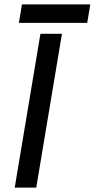

<svg xmlns="http://www.w3.org/2000/svg" viewBox="-20 -854 431 874"><path d="M47 0 164 -700H262L145 0ZM66 -750 80 -834H391L377 -750Z"/></svg>

Font: Figtree Light Medium
Style: Italic
Weight: 500
Italic angle: -9.5°
Version: Version 2.000